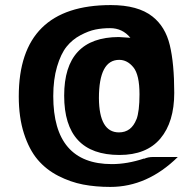

<svg xmlns="http://www.w3.org/2000/svg" viewBox="-20 -726 773 757"><path d="M54 -346Q54 -706 417 -706Q524 -706 581 -661Q632 -621 649.5 -548Q667 -475 667 -360Q667 -245 612.5 -180Q558 -115 451 -115Q233 -115 233 -349Q233 -579 448 -580Q493 -577 494 -577Q463 -615 414 -615Q383 -615 356 -609.5Q329 -604 297 -587Q265 -570 242.5 -542Q220 -514 205 -463.5Q190 -413 190 -347Q190 -79 421 -79Q482 -79 548 -101V-100Q564 -107 583 -107H681Q561 11 415 11Q357 11 307.5 1.5Q258 -8 210 -32.5Q162 -57 128.5 -96.5Q95 -136 74.5 -199.5Q54 -263 54 -346ZM370 -339Q371 -204 449 -204Q498 -204 518 -256V-255Q530 -287 530 -354Q530 -431 506 -460.5Q482 -490 450 -490Q370 -490 370 -339Z"/></svg>

Font: Coval
Style: Black
Weight: 1000
Foundry: Context Ltd
Version: Version 001.000